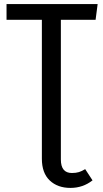

<svg xmlns="http://www.w3.org/2000/svg" viewBox="-20 -709 505 940"><path d="M332 138Q352 138 366.5 133.5Q381 129 397 119L433 174Q386 211 325 211Q262 211 223.5 174.5Q185 138 185 68V-612H12V-689H458L448 -612H278V72Q278 138 332 138Z"/></svg>

Font: Fira Sans Condensed
Style: Regular
Weight: 400
Width: 3
Designer: bBox Type GmbH & Carrois Corporate GbR & Edenspiekermann AG
Foundry: bBox Type GmbH & Carrois Corporate GbR & Edenspiekermann AG
Version: Version 4.301